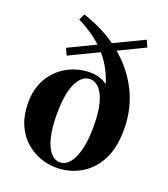

<svg xmlns="http://www.w3.org/2000/svg" viewBox="-153 -945 933 1069"><g transform="rotate(20 313.5 -410.5)"><path d="M305 17Q254 17 206 -1Q158 -19 119 -55Q80 -91 57.5 -145Q35 -199 35 -270Q35 -357 73 -419Q111 -481 172.5 -513.5Q234 -546 304 -546Q361 -546 402.5 -516.5Q444 -487 466 -428L426 -415Q415 -506 381.5 -577Q348 -648 289.5 -703.5Q231 -759 144 -802L161 -838Q290 -797 386 -720.5Q482 -644 535 -540Q588 -436 588 -312Q588 -198 548 -125.5Q508 -53 443.5 -18Q379 17 305 17ZM314 -18Q346 -18 370.5 -47Q395 -76 409 -132.5Q423 -189 423 -270Q423 -352 409 -405Q395 -458 370.5 -484.5Q346 -511 314 -511Q268 -511 237.5 -449.5Q207 -388 207 -264Q207 -186 220 -131Q233 -76 257.5 -47Q282 -18 314 -18ZM147 -589 129 -629 536 -825 554 -785Z"/></g></svg>

Font: Noto Serif SC ExtraLight Black
Style: Regular
Weight: 900
Version: Version 2.002-H1;hotconv 1.1.0;makeotfexe 2.6.0